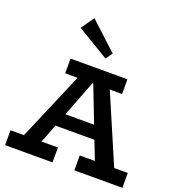

<svg xmlns="http://www.w3.org/2000/svg" viewBox="-170 -1131 1181 1270"><g transform="rotate(20 421.0 -495.5)"><path d="M66 -18 328.5 -633.9H511.1L775.3 -18H635.6L397.1 -633.6H431L193.3 -18ZM8.3 0V-104.6H342V0ZM237.8 -235.2 261.5 -328.3H572.1L594.1 -235.2ZM495.7 0V-104.6H834V0ZM219.4 -582.4V-686H619.7V-582.4ZM436.2 -765.3 212.4 -900.1 276.5 -990.9 469.9 -812.7Z"/></g></svg>

Font: BioRhyme ExtraBold
Style: Regular
Weight: 800
Designer: Aoife Mooney
Foundry: Aoife Mooney Type
Version: Version 1.600;gftools[0.9.33]